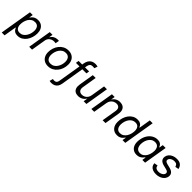

<svg xmlns="http://www.w3.org/2000/svg" viewBox="339 -2374 4204 4204"><g transform="rotate(45 2440.5 -272.0)"><path d="M-2 204.1 122.6 -545.9H207.5L192.9 -458.5H197.3Q209 -475.1 229.7 -497.3Q250.5 -519.5 284.7 -536.1Q318.8 -552.7 370.6 -552.7Q430.7 -552.7 474.6 -526.4Q518.6 -500 542.5 -451.2Q566.4 -402.3 566.4 -334.5Q566.4 -271 547.6 -209.2Q528.8 -147.5 493.2 -97.7Q457.5 -47.9 406 -18.1Q354.5 11.7 289.1 11.7Q235.8 11.7 206.3 -6.6Q176.8 -24.9 162.8 -48.3Q148.9 -71.8 142.6 -86.9H134.3L85.9 204.1ZM277.3 -66.9Q326.2 -66.9 363.5 -90.8Q400.9 -114.7 426.5 -154.1Q452.1 -193.4 465.1 -240Q478 -286.6 478 -332Q478 -394.5 448.5 -434.3Q418.9 -474.1 356 -474.1Q306.6 -474.1 269.5 -450.9Q232.4 -427.7 207.8 -389.2Q183.1 -350.6 170.7 -303.7Q158.2 -256.8 158.2 -209.5Q158.2 -144.5 188 -105.7Q217.8 -66.9 277.3 -66.9Z M645 0 735.4 -545.9H820.3L806.6 -461.9H812.5Q834 -503.4 877.2 -528.6Q920.4 -553.7 969.2 -553.7Q979 -553.7 992.2 -553.2Q1005.4 -552.7 1013.2 -552.2L998.5 -463.9Q992.7 -464.8 977.8 -466.8Q962.9 -468.8 946.8 -468.8Q907.7 -468.8 874 -452.4Q840.3 -436 818.1 -407.5Q795.9 -378.9 789.6 -341.8L732.9 0Z M1231 11.7Q1165 11.7 1117.7 -15.9Q1070.3 -43.5 1044.7 -93.8Q1019 -144 1019 -211.4Q1019 -276.4 1039.3 -337.4Q1059.6 -398.4 1097.9 -447Q1136.2 -495.6 1190.7 -524.2Q1245.1 -552.7 1313.5 -552.7Q1379.4 -552.7 1427.2 -525.4Q1475.1 -498 1500.7 -447.8Q1526.4 -397.5 1526.4 -329.1Q1526.4 -263.2 1505.9 -202.1Q1485.4 -141.1 1446.5 -92.8Q1407.7 -44.4 1353.3 -16.4Q1298.8 11.7 1231 11.7ZM1232.9 -66.9Q1283.2 -66.9 1321.5 -90.3Q1359.9 -113.8 1385.7 -152.1Q1411.6 -190.4 1424.8 -236.3Q1438 -282.2 1438 -327.1Q1438 -368.7 1424.8 -401.9Q1411.6 -435.1 1383.8 -454.6Q1356 -474.1 1311 -474.1Q1261.2 -474.1 1223.1 -450.7Q1185.1 -427.2 1159.2 -388.7Q1133.3 -350.1 1120.1 -304Q1106.9 -257.8 1106.9 -212.4Q1106.9 -150.9 1136.7 -108.9Q1166.5 -66.9 1232.9 -66.9Z M1954.1 -545.9 1942.4 -474.6H1616.7L1628.4 -545.9ZM1545.9 218.8Q1535.6 218.8 1525.6 217.8Q1515.6 216.8 1506.6 215.1Q1497.6 213.4 1488.8 210.4L1510.7 131.8Q1517.6 134.3 1534.2 136Q1550.8 137.7 1557.1 137.7Q1592.3 137.7 1612.5 118.4Q1632.8 99.1 1639.6 57.1L1745.6 -583.5Q1755.4 -641.1 1780.8 -680.9Q1806.2 -720.7 1846.2 -741.2Q1886.2 -761.7 1939 -761.7Q1958 -761.7 1975.1 -758.8Q1992.2 -755.9 2009.8 -752L1985.4 -676.8Q1977.1 -678.7 1959 -679.7Q1940.9 -680.7 1926.3 -680.7Q1887.2 -680.7 1864.7 -657.2Q1842.3 -633.8 1834 -585L1728 56.6Q1719.2 109.9 1695.3 146Q1671.4 182.1 1633.5 200.4Q1595.7 218.8 1545.9 218.8Z M2162.6 6.8Q2107.9 6.8 2070.1 -15.6Q2032.2 -38.1 2016.4 -84Q2000.5 -129.9 2011.7 -199.2L2068.8 -545.9H2156.7L2101.1 -206.5Q2090.8 -144 2117.4 -108.2Q2144 -72.3 2201.7 -72.3Q2240.2 -72.3 2274.2 -89.1Q2308.1 -106 2332 -138.7Q2356 -171.4 2363.8 -218.8L2417.5 -545.9H2505.9L2415.5 0H2330.6L2352.5 -132.3H2364.3Q2326.7 -55.7 2274.9 -24.4Q2223.1 6.8 2162.6 6.8Z M2711.9 -324.2 2657.7 0H2569.8L2660.6 -545.9H2745.1L2723.6 -413.6L2710.9 -416.5Q2747.6 -490.7 2797.4 -521.7Q2847.2 -552.7 2908.2 -552.7Q2964.8 -552.7 3003.9 -529.3Q3043 -505.9 3059.3 -459.5Q3075.7 -413.1 3064 -343.8L3006.8 0H2918.9L2976.1 -342.3Q2986.8 -406.2 2960.4 -439.9Q2934.1 -473.6 2878.9 -473.6Q2838.9 -473.6 2803.7 -455.8Q2768.6 -438 2744.1 -404.5Q2719.7 -371.1 2711.9 -324.2Z M3369.6 11.7Q3280.3 11.7 3227.8 -47.1Q3175.3 -106 3175.3 -207.5Q3175.3 -272 3194.1 -333.5Q3212.9 -395 3248.8 -444.6Q3284.7 -494.1 3336.2 -523.4Q3387.7 -552.7 3453.1 -552.7Q3507.3 -552.7 3536.9 -534.9Q3566.4 -517.1 3580.3 -494.1Q3594.2 -471.2 3601.1 -456.1H3606.9L3651.9 -727.5H3740.2L3619.6 0H3534.2L3548.8 -84.5H3539.6Q3527.8 -67.4 3507.6 -44.7Q3487.3 -22 3453.9 -5.1Q3420.4 11.7 3369.6 11.7ZM3385.3 -66.9Q3434.6 -66.9 3471.7 -90.8Q3508.8 -114.7 3533.7 -154.3Q3558.6 -193.8 3571.3 -241.2Q3584 -288.6 3584 -335Q3584 -398.9 3554.2 -436.5Q3524.4 -474.1 3463.4 -474.1Q3414.6 -474.1 3377.4 -450.9Q3340.3 -427.7 3315.2 -389.4Q3290 -351.1 3277.1 -304.9Q3264.2 -258.8 3264.2 -212.4Q3264.2 -148.9 3293.7 -107.9Q3323.2 -66.9 3385.3 -66.9Z M3977.1 11.7Q3909.2 11.7 3862.8 -23.2Q3816.4 -58.1 3797.6 -121.8Q3778.8 -185.5 3793 -272Q3807.6 -358.9 3847.7 -421.6Q3887.7 -484.4 3945.8 -518.6Q4003.9 -552.7 4071.8 -552.7Q4124.5 -552.7 4152.8 -535.4Q4181.2 -518.1 4194.1 -495.8Q4207 -473.6 4213.9 -458.5H4221.2L4235.4 -545.9H4323.7L4233.4 0H4147.9L4161.6 -84.5H4151.4Q4139.2 -68.4 4118.2 -45.7Q4097.2 -22.9 4063 -5.6Q4028.8 11.7 3977.1 11.7ZM4004.4 -66.9Q4054.2 -66.9 4092.5 -93.3Q4130.9 -119.6 4156.2 -166Q4181.6 -212.4 4191.4 -272.9Q4201.7 -333.5 4191.7 -378.7Q4181.6 -423.8 4151.6 -449Q4121.6 -474.1 4071.8 -474.1Q4019.5 -474.1 3980.2 -447Q3940.9 -419.9 3916.3 -374.5Q3891.6 -329.1 3882.3 -272.9Q3873 -215.8 3882.8 -168.9Q3892.6 -122.1 3922.9 -94.5Q3953.1 -66.9 4004.4 -66.9Z M4576.2 11.7Q4521.5 11.7 4480.7 -3.9Q4439.9 -19.5 4415.8 -49.3Q4391.6 -79.1 4386.7 -122.1Q4386.2 -125.5 4386 -128.7Q4385.7 -131.8 4385.7 -135.3L4470.7 -149.4Q4474.6 -104.5 4502.4 -85Q4530.3 -65.4 4577.6 -65.4Q4617.2 -65.4 4648.4 -77.6Q4679.7 -89.8 4699.2 -109.9Q4718.8 -129.9 4722.7 -153.8Q4726.6 -179.7 4710.9 -197Q4695.3 -214.4 4656.7 -223.6L4569.3 -245.1Q4498 -262.7 4467 -301.3Q4436 -339.8 4445.8 -399.4Q4453.6 -444.8 4484.9 -479.5Q4516.1 -514.2 4563.7 -533.4Q4611.3 -552.7 4668 -552.7Q4746.6 -552.7 4787.8 -520.8Q4829.1 -488.8 4842.3 -439Q4843.8 -434.1 4845 -429Q4846.2 -423.8 4846.7 -418.5L4766.1 -403.8Q4759.8 -433.1 4738.5 -455.6Q4717.3 -478 4666.5 -478Q4632.8 -478 4604 -466.8Q4575.2 -455.6 4556.4 -436.5Q4537.6 -417.5 4533.7 -393.1Q4528.8 -364.7 4546.9 -348.1Q4564.9 -331.5 4610.8 -320.3L4689.9 -300.8Q4761.2 -283.2 4792 -244.6Q4822.8 -206.1 4813 -147.9Q4807.1 -113.3 4787.1 -84Q4767.1 -54.7 4735.6 -33.2Q4704.1 -11.7 4663.6 0Q4623 11.7 4576.2 11.7Z"/></g></svg>

Font: Inter
Style: Italic
Weight: 400
Italic angle: -9.3988°
Designer: Rasmus Andersson
Foundry: rsms
Version: Version 4.001;git-66647c0bb